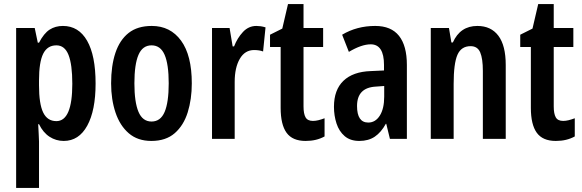

<svg xmlns="http://www.w3.org/2000/svg" viewBox="-20 -680 2849 940"><path d="M288 -553Q365 -553 406.5 -480.5Q448 -408 448 -271Q448 -139 407 -64.5Q366 10 292 10Q254 10 222.5 -10.5Q191 -31 171 -72H167Q168 -44 169.5 -23Q171 -2 171 13V240H59V-543H150L165 -471H171Q195 -517 223 -535Q251 -553 288 -553ZM256 -458Q212 -458 191.5 -417Q171 -376 171 -286V-262Q171 -171 191.5 -129Q212 -87 256 -87Q334 -87 334 -270Q334 -364 315.5 -411Q297 -458 256 -458Z M919 -272Q919 -194 899 -130Q879 -66 835.5 -28Q792 10 721 10Q654 10 610.5 -27.5Q567 -65 545.5 -129Q524 -193 524 -272Q524 -358 545 -421Q566 -484 609.5 -518.5Q653 -553 723 -553Q814 -553 866.5 -481Q919 -409 919 -272ZM638 -272Q638 -180 658 -132.5Q678 -85 722 -85Q766 -85 786 -132Q806 -179 806 -272Q806 -365 786 -411.5Q766 -458 722 -458Q678 -458 658 -411.5Q638 -365 638 -272Z M1235 -553Q1245 -553 1256 -551.5Q1267 -550 1280 -546L1268 -428Q1250 -435 1224 -435Q1179 -435 1154 -392Q1129 -349 1129 -279V0H1018V-543H1104L1119 -453H1126Q1142 -494 1169.5 -523.5Q1197 -553 1235 -553Z M1512 -88Q1525 -88 1539 -91.5Q1553 -95 1569 -101V-12Q1549 -1 1526 4.5Q1503 10 1476 10Q1412 10 1383 -30Q1354 -70 1354 -152V-450H1302V-510L1362 -540L1390 -660H1466V-543H1562V-450H1466V-159Q1466 -123 1476 -105.5Q1486 -88 1512 -88Z M1817 -553Q1895 -553 1933.5 -504.5Q1972 -456 1972 -362V0H1889L1871 -74H1869Q1846 -32 1815 -11Q1784 10 1739 10Q1695 10 1667.5 -13.5Q1640 -37 1627.5 -75.5Q1615 -114 1615 -157Q1615 -240 1661.5 -284.5Q1708 -329 1795 -332L1860 -335V-362Q1860 -463 1795 -463Q1750 -463 1688 -426L1655 -510Q1727 -553 1817 -553ZM1820 -256Q1728 -251 1728 -161Q1728 -80 1783 -80Q1818 -80 1839.5 -114Q1861 -148 1861 -207V-259Z M2317 -553Q2384 -553 2420 -505Q2456 -457 2456 -362V0H2344V-333Q2344 -393 2331 -423.5Q2318 -454 2284 -454Q2238 -454 2219.5 -411.5Q2201 -369 2201 -269V0H2089V-543H2178L2190 -472H2197Q2233 -553 2317 -553Z M2737 -88Q2750 -88 2764 -91.5Q2778 -95 2794 -101V-12Q2774 -1 2751 4.5Q2728 10 2701 10Q2637 10 2608 -30Q2579 -70 2579 -152V-450H2527V-510L2587 -540L2615 -660H2691V-543H2787V-450H2691V-159Q2691 -123 2701 -105.5Q2711 -88 2737 -88Z"/></svg>

Font: Noto Sans Khmer UI ExtraCondensed SemiBold
Style: Regular
Weight: 600
Width: 2
Designer: Danh Hong and the Monotype Design Team
Foundry: Monotype Imaging Inc.
Version: Version 2.002; ttfautohint (v1.8.4.7-5d5b)